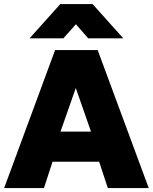

<svg xmlns="http://www.w3.org/2000/svg" viewBox="-20 -954 776 974"><path d="M1 0 259.5 -700H475.5L734.5 0H527L483 -133.5H246.5L203 0ZM287 -286.5H441.5L364.5 -507.5ZM130 -759.5 286 -933.5H449.5L605.5 -759.5H427.5L365 -831L301.5 -759.5Z"/></svg>

Font: Geologica Thin Roman ExtraBold
Style: Regular
Weight: 800
Version: Version 1.010;gftools[0.9.28]